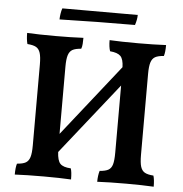

<svg xmlns="http://www.w3.org/2000/svg" viewBox="-56 -865 878 921"><g transform="rotate(5 383.5 -404.0)"><path d="M712 -50Q718 -31 718 3Q663 0 586 0Q503 0 446 3Q446 -27 453 -50Q481 -52 495 -60Q509 -68 514.5 -87Q520 -106 520 -144V-467L247 -123Q249 -82 263 -67Q277 -52 314 -50Q320 -34 320 3Q265 0 189 0Q105 0 49 3Q49 -31 55 -50Q83 -52 97 -60Q111 -68 117 -87Q123 -106 123 -144V-533Q123 -570 117 -589Q111 -608 97 -616Q83 -624 55 -626Q49 -647 49 -679Q103 -676 186 -676Q260 -676 320 -679Q320 -664 319 -650Q318 -636 314 -626Q286 -624 272 -616Q258 -608 252 -589Q246 -570 246 -533V-210L519 -555Q518 -594 503.5 -608.5Q489 -623 453 -626Q446 -646 446 -679Q500 -676 584 -676Q658 -676 718 -679Q718 -644 712 -626Q684 -624 670 -616Q656 -608 650 -589Q644 -570 644 -533V-144Q644 -106 650 -87Q656 -68 670 -60Q684 -52 712 -50ZM561 -762Q395 -762 198 -757Q198 -768 200.5 -784.5Q203 -801 207 -811H570Q570 -789 561 -762Z"/></g></svg>

Font: Vollkorn SC SemiBold
Style: Regular
Weight: 600
Designer: Friedrich Althausen
Foundry: Friedrich Althausen
Version: Version 4.015